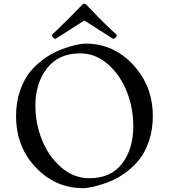

<svg xmlns="http://www.w3.org/2000/svg" viewBox="-20 -964 883 1004"><path d="M571 -761 421 -857 271 -761Q263 -762 258 -767Q253 -772 251 -781Q341 -867 415 -944H427Q499 -867 566 -804L591 -781Q588 -763 571 -761ZM779 -357Q779 -287 759.5 -228.5Q740 -170 710.5 -132.5Q681 -95 642 -65.5Q603 -36 567.5 -20.5Q532 -5 496 5Q443 20 416 20Q270 20 167 -88.5Q64 -197 64 -357Q64 -427 83.5 -485.5Q103 -544 132.5 -582Q162 -620 201 -649.5Q240 -679 276 -695Q312 -711 347 -721Q399 -736 428 -736Q573 -736 676 -625.5Q779 -515 779 -357ZM447 -32Q560 -32 618.5 -108.5Q677 -185 677 -305Q677 -398 643.5 -484Q610 -570 545 -627.5Q480 -685 399 -685Q286 -685 225.5 -606.5Q165 -528 165 -412Q165 -319 199.5 -232.5Q234 -146 300 -89Q366 -32 447 -32Z"/></svg>

Font: Rosarivo
Style: Regular
Weight: 400
Designer: Pablo Ugerman
Foundry: Pablo Ugerman
Version: Version 1.003